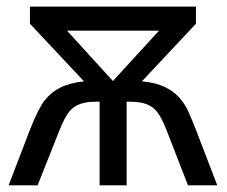

<svg xmlns="http://www.w3.org/2000/svg" viewBox="-20 -556 680 576"><path d="M567.9 -536.1V-484.9L405.8 -312Q446.3 -308.1 472.7 -295.9Q499 -283.7 516.6 -264.6Q534.2 -245.6 545.7 -220Q557.1 -194.3 568.8 -164.1L631.8 0H543.9L481 -162.1Q464.8 -203.6 451.4 -220.2Q438 -236.8 418.7 -243.9Q399.4 -251 365.2 -251H359.9V0H278.8V-251H272Q239.7 -251 220.5 -244.1Q201.2 -237.3 187.7 -221.2Q174.3 -205.1 157.2 -162.1L92.8 0H5.9L68.8 -164.1Q95.2 -231.4 114.3 -255.4Q133.3 -279.3 160.9 -293.2Q188.5 -307.1 231.9 -312L69.8 -484.9V-536.1ZM457 -463.9H181.2L318.8 -313Z"/></svg>

Font: NotoPenekeko
Style: Regular
Weight: 400
Designer: Monotype Design team
Foundry: Monotype Imaging Inc.
Version: Version 1.04